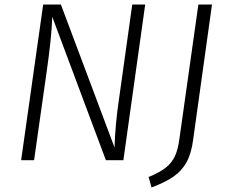

<svg xmlns="http://www.w3.org/2000/svg" viewBox="-20 -705 999 845"><path d="M523 0H446L210 -631Q207 -537 184 -380L130 0H73L170 -685H248L484 -56Q487 -157 504 -271L562 -685H619ZM830 -90Q822 -29 801 9Q780 47 744 72Q708 97 647 120L634 74Q683 54 710 32.5Q737 11 750.5 -19Q764 -49 770 -97L853 -685H913Z"/></svg>

Font: Fira Sans Light
Style: Italic
Weight: 300
Italic angle: -8°
Designer: bBox Type GmbH & Carrois Corporate GbR & Edenspiekermann AG
Foundry: bBox Type GmbH & Carrois Corporate GbR & Edenspiekermann AG
Version: Version 4.301